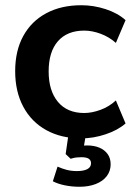

<svg xmlns="http://www.w3.org/2000/svg" viewBox="-20 -519 512 734"><path d="M291 10Q214 10 157 -21.5Q100 -53 69 -111Q38 -169 38 -247Q38 -325 69 -381.5Q100 -438 157 -468.5Q214 -499 291 -499Q338 -499 384 -484Q430 -469 460 -442L423 -355Q397 -378 364.5 -390Q332 -402 302 -402Q237 -402 201.5 -361.5Q166 -321 166 -246Q166 -172 201.5 -129.5Q237 -87 302 -87Q331 -87 364 -99Q397 -111 423 -135L460 -47Q430 -21 383.5 -5.5Q337 10 291 10ZM284 195Q255 195 228 189.5Q201 184 182 174L200 118Q218 126 235.5 130.5Q253 135 274 135Q300 135 314 127.5Q328 120 328 105Q328 94 319.5 88Q311 82 291 82Q281 82 272 83Q263 84 250 88L231 70L244 -20H311L298 56L266 45Q278 41 290 39Q302 37 312 37Q340 37 360 45.5Q380 54 391.5 70Q403 86 403 109Q403 135 388 154.5Q373 174 346 184.5Q319 195 284 195Z"/></svg>

Font: Nunito Sans 12pt ExtraLight 12pt
Style: Bold
Weight: 700
Version: Version 3.101;gftools[0.9.27]